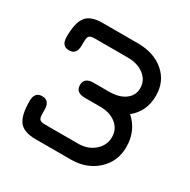

<svg xmlns="http://www.w3.org/2000/svg" viewBox="-148 -782 918 927"><g transform="rotate(30 311.5 -318.0)"><path d="M273 -370H359Q415 -370 448 -394.5Q481 -419 481 -459Q481 -503 445.5 -530.5Q410 -558 355 -558H172Q148 -558 140.5 -550Q133 -542 133 -515V-497Q133 -446 91 -446Q49 -446 49 -497Q49 -577 75 -609.5Q101 -642 165 -642H362Q453 -642 509 -593.5Q565 -545 565 -466Q565 -378 501 -327Q565 -270 565 -180Q565 -99 507.5 -46.5Q450 6 362 6H165Q101 6 75 -26.5Q49 -59 49 -139Q49 -190 91 -190Q133 -190 133 -139V-121Q133 -94 140.5 -86Q148 -78 172 -78H355Q409 -78 445 -109.5Q481 -141 481 -187Q481 -231 447 -258.5Q413 -286 359 -286H273Q221 -286 221 -328Q221 -370 273 -370Z"/></g></svg>

Font: Jura
Style: Bold
Weight: 700
Designer: Daniel Johnson, Alexei Vanyashin
Foundry: Daniel Johnson
Version: Version 5.103